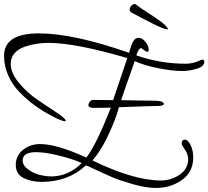

<svg xmlns="http://www.w3.org/2000/svg" viewBox="-45 -824 1030 949"><path d="M441 -291Q438 -291 434.5 -291Q431 -291 428.5 -291Q426 -291 422 -291Q418 -291 415.5 -291Q413 -291 409.5 -291.5Q406 -292 404 -292.5Q402 -293 399.5 -294Q397 -295 395.5 -296.5Q394 -298 393 -300Q392 -302 392 -305Q392 -313 399 -321.5Q406 -330 414 -330Q423 -330 433 -330Q447 -330 474.5 -329.5Q502 -329 514 -329Q526 -363 549 -432.5Q572 -502 584 -537Q328 -612 195 -612Q166 -612 138 -608Q110 -604 78.5 -593.5Q47 -583 27.5 -561.5Q8 -540 8 -509Q8 -462 50.5 -412Q93 -362 144 -328.5Q195 -295 237.5 -266Q280 -237 280 -228Q280 -225 276 -225Q260 -225 213 -250Q167 -274 127.5 -302.5Q88 -331 52 -368Q16 -405 -4.5 -451.5Q-25 -498 -25 -548Q-25 -659 147 -659Q318 -659 593 -563Q594 -567 597.5 -579Q601 -591 604 -599Q607 -607 612 -617Q617 -627 624 -632Q631 -637 639 -637Q658 -637 674 -617Q690 -597 690 -578Q690 -568 684 -568Q677 -568 666 -577Q655 -586 653 -586Q645 -586 638 -573Q631 -560 629 -550Q749 -509 873 -509Q894 -509 912 -514Q930 -519 940 -524Q950 -529 952 -529Q965 -529 965 -520Q965 -495 927 -484Q889 -473 857 -473Q806 -473 736.5 -487Q667 -501 621 -522Q616 -506 591 -436.5Q566 -367 554 -329Q561 -329 630 -327.5Q699 -326 724 -326Q742 -326 753.5 -321.5Q765 -317 765 -311Q765 -300 730 -300Q701 -300 624 -297Q547 -294 543 -294Q525 -229 488 -151.5Q451 -74 412 -31Q616 68 750 68Q801 68 843 39.5Q885 11 885 -38Q885 -61 869 -84.5Q853 -108 853 -114Q853 -134 869 -134Q883 -134 896.5 -108Q910 -82 910 -45Q910 26 854.5 65.5Q799 105 725 105Q676 105 610.5 86Q545 67 510 52Q475 37 400 2Q387 -4 380 -7Q292 75 161 75Q111 75 72 56Q33 37 33 -9Q33 -55 69 -83.5Q105 -112 153 -112Q236 -112 382 -45Q431 -109 503 -292Q498 -292 476 -291.5Q454 -291 441 -291ZM359 -18Q316 -38 246.5 -55Q177 -72 134 -72Q67 -72 67 -31Q67 -6 94 13.5Q121 33 152 40.5Q183 48 208 48Q293 48 359 -18ZM783 -685Q785 -683 785 -681Q785 -680 784 -679.5Q783 -679 781 -679Q767 -679 713.5 -705.5Q660 -732 605 -762Q596 -767 596 -777Q596 -781 598 -786Q600 -791 603.5 -795Q607 -799 611.5 -801.5Q616 -804 620.5 -804Q625 -804 628 -801Q648 -785 685 -761.5Q722 -738 748 -719Q774 -700 783 -685Z"/></svg>

Font: Bilbo Swash Caps
Style: Regular
Weight: 400
Designer: Robert E. Leuschke
Foundry: Robert E. Leuschke
Version: Version 1.003